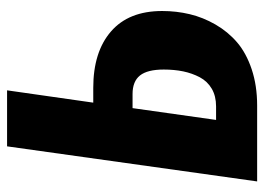

<svg xmlns="http://www.w3.org/2000/svg" viewBox="-120 -612 733 532"><g transform="rotate(-90 246.0 -346.5)"><path d="M268.1 -454.1Q367.7 -454.1 424.3 -405Q481 -356 481 -263.2Q481 -223.6 472.2 -186.8Q463.4 -149.9 443.6 -115.5Q423.8 -81.1 394.3 -55.7Q364.7 -30.3 319.6 -15.1Q274.4 0 219.2 0H8.8L106 -692.9H261.2L227.1 -454.1ZM216.8 -113.8Q245.1 -113.8 265.6 -125.7Q286.1 -137.7 297.4 -158.9Q308.6 -180.2 313.7 -204.8Q318.8 -229.5 318.8 -258.8Q318.8 -303.7 302.5 -324.5Q286.1 -345.2 251 -345.2H211.9L179.2 -113.8Z"/></g></svg>

Font: Fira Sans Compressed
Style: Bold Italic
Weight: 700
Width: 3
Italic angle: -8°
Designer: Carrois Corporate & Edenspiekermann AG
Foundry: Carrois Corporate GbR & Edenspiekermann AG
Version: Version 4.203;PS 004.203;hotconv 1.0.88;makeotf.lib2.5.64775